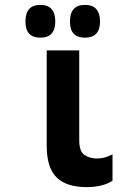

<svg xmlns="http://www.w3.org/2000/svg" viewBox="-20 -755 540 785"><path d="M334 10Q400 10 440 -16V-124Q425 -116 409.5 -111.5Q394 -107 375 -107Q348 -107 326 -121Q304 -135 304 -181V-549H171V-159Q171 -70 211 -30Q251 10 334 10ZM327 -601Q389 -601 389 -667Q389 -735 327 -735Q266 -735 266 -667Q266 -601 327 -601ZM145 -601Q206 -601 206 -667Q206 -735 145 -735Q84 -735 84 -667Q84 -601 145 -601Z"/></svg>

Font: Noto Sans Mono Condensed Extra
Style: Regular
Weight: 800
Width: 3
Designer: Monotype Design Team
Foundry: Monotype Imaging Inc.
Version: Version 1.900